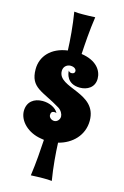

<svg xmlns="http://www.w3.org/2000/svg" viewBox="-132 -851 645 1000"><g transform="rotate(15 190.5 -351.0)"><path d="M252 -792C231 -791 205 -790 186 -790C170 -790 154 -790 139 -792C151 -720 157 -642 159 -588C72 -576 22 -521 22 -451C22 -349 89 -349 188 -288C205 -277 214 -259 214 -246C214 -230 201 -215 185 -215C170 -215 156 -226 156 -240C156 -254 163 -260 174 -260C178 -260 182 -259 186 -258C172 -285 136 -300 101 -300C55 -300 19 -275 19 -224C20 -169 72 -120 141 -109L159 -106C156 -54 151 20 141 90C162 89 188 88 207 88C223 88 239 88 254 90C242 19 236 -58 234 -111C307 -129 364 -185 364 -264C364 -417 156 -384 156 -477C156 -503 177 -515 193 -515C217 -515 225 -502 225 -494C225 -486 220 -479 208 -479C203 -479 196 -480 191 -488C191 -474 198 -417 269 -417C308 -417 347 -438 347 -486C347 -529 316 -577 233 -589C236 -642 241 -719 252 -792Z"/></g></svg>

Font: Spicy Rice
Style: Regular
Weight: 400
Designer: Astigmatic (AOETI)
Foundry: Astigmatic (AOETI)
Version: Version 1.000